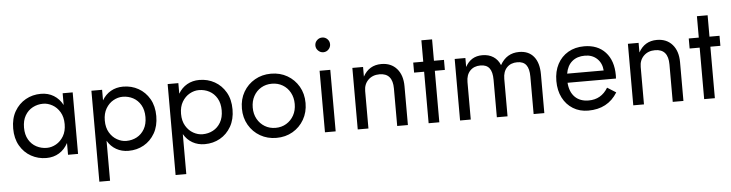

<svg xmlns="http://www.w3.org/2000/svg" viewBox="-52 -958 5445 1430"><g transform="rotate(-5 2670.5 -242.5)"><path d="M35 -230Q35 -305 66 -358.5Q97 -412 148.5 -441Q200 -470 263 -470Q317 -470 358.5 -444.5Q400 -419 425 -372V-460H500V0H425V-88Q400 -41 358.5 -15.5Q317 10 263 10Q201 10 149 -19Q97 -48 66 -102Q35 -156 35 -230ZM116 -230Q116 -177 137.5 -140Q159 -103 195 -84Q231 -65 273 -65Q308 -65 342 -84Q376 -103 398 -140Q420 -177 420 -230Q420 -283 398 -320Q376 -357 342 -376Q308 -395 273 -395Q231 -395 195 -376Q159 -357 137.5 -320Q116 -283 116 -230Z M720 220H640V-460H720V-381Q745 -424 785.5 -447Q826 -470 877 -470Q940 -470 991.5 -441Q1043 -412 1074 -358.5Q1105 -305 1105 -230Q1105 -156 1074 -102Q1043 -48 991.5 -19Q940 10 877 10Q826 10 785.5 -13Q745 -36 720 -79ZM1024 -230Q1024 -283 1002.5 -320Q981 -357 945.5 -376Q910 -395 867 -395Q832 -395 798 -376Q764 -357 742 -320Q720 -283 720 -230Q720 -177 742 -140Q764 -103 798 -84Q832 -65 867 -65Q910 -65 945.5 -84Q981 -103 1002.5 -140Q1024 -177 1024 -230Z M1290 220H1210V-460H1290V-381Q1315 -424 1355.5 -447Q1396 -470 1447 -470Q1510 -470 1561.5 -441Q1613 -412 1644 -358.5Q1675 -305 1675 -230Q1675 -156 1644 -102Q1613 -48 1561.5 -19Q1510 10 1447 10Q1396 10 1355.5 -13Q1315 -36 1290 -79ZM1594 -230Q1594 -283 1572.5 -320Q1551 -357 1515.5 -376Q1480 -395 1437 -395Q1402 -395 1368 -376Q1334 -357 1312 -320Q1290 -283 1290 -230Q1290 -177 1312 -140Q1334 -103 1368 -84Q1402 -65 1437 -65Q1480 -65 1515.5 -84Q1551 -103 1572.5 -140Q1594 -177 1594 -230Z M1745 -230Q1745 -300 1776.5 -354Q1808 -408 1862 -439Q1916 -470 1983 -470Q2051 -470 2104.5 -439Q2158 -408 2189.5 -354Q2221 -300 2221 -230Q2221 -161 2189.5 -106.5Q2158 -52 2104.5 -21Q2051 10 1983 10Q1916 10 1862 -21Q1808 -52 1776.5 -106.5Q1745 -161 1745 -230ZM1826 -230Q1826 -182 1846.5 -145Q1867 -108 1902.5 -86.5Q1938 -65 1983 -65Q2028 -65 2063.5 -86.5Q2099 -108 2119.5 -145Q2140 -182 2140 -230Q2140 -278 2119.5 -315.5Q2099 -353 2063.5 -374Q2028 -395 1983 -395Q1938 -395 1902.5 -374Q1867 -353 1846.5 -315.5Q1826 -278 1826 -230Z M2331 -650Q2331 -673 2347.5 -689Q2364 -705 2386 -705Q2409 -705 2425 -689Q2441 -673 2441 -650Q2441 -628 2425 -611.5Q2409 -595 2386 -595Q2364 -595 2347.5 -611.5Q2331 -628 2331 -650ZM2346 -460H2426V0H2346Z M2886 -280Q2886 -395 2788 -395Q2736 -395 2703.5 -363Q2671 -331 2671 -280V0H2591V-460H2671V-388Q2716 -470 2808 -470Q2881 -470 2923.5 -421.5Q2966 -373 2966 -290V0H2886Z M3046 -460H3121V-620H3201V-460H3276V-385H3201V0H3121V-385H3046Z M3986 -290V0H3906V-280Q3906 -339 3884.5 -367Q3863 -395 3818 -395Q3769 -395 3740 -364.5Q3711 -334 3711 -280V0H3631V-280Q3631 -339 3609.5 -367Q3588 -395 3543 -395Q3494 -395 3465 -364.5Q3436 -334 3436 -280V0H3356V-460H3436V-393Q3477 -470 3563 -470Q3611 -470 3645.5 -447.5Q3680 -425 3696 -384Q3744 -470 3838 -470Q3909 -470 3947.5 -423Q3986 -376 3986 -290Z M4314 10Q4250 10 4200.5 -20.5Q4151 -51 4123.5 -105Q4096 -159 4096 -230Q4096 -302 4124.5 -356Q4153 -410 4204.5 -440Q4256 -470 4324 -470Q4425 -470 4483 -407Q4541 -344 4541 -234Q4541 -227 4540.5 -219.5Q4540 -212 4540 -210H4178Q4183 -141 4221 -103Q4259 -65 4324 -65Q4418 -65 4468 -148L4533 -107Q4461 10 4314 10ZM4324 -400Q4265 -400 4228 -368.5Q4191 -337 4181 -278H4454Q4450 -333 4414.5 -366.5Q4379 -400 4324 -400Z M4946 -280Q4946 -395 4848 -395Q4796 -395 4763.5 -363Q4731 -331 4731 -280V0H4651V-460H4731V-388Q4776 -470 4868 -470Q4941 -470 4983.5 -421.5Q5026 -373 5026 -290V0H4946Z M5106 -460H5181V-620H5261V-460H5336V-385H5261V0H5181V-385H5106Z"/></g></svg>

Font: Von Book
Style: Regular
Weight: 400
Version: Version 4.000; ttfautohint (v1.8.4.7-5d5b)